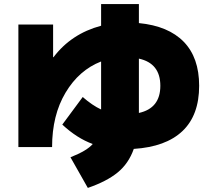

<svg xmlns="http://www.w3.org/2000/svg" viewBox="-20 -830 1040 940"><path d="M285 -220 385 -355Q432 -314 475 -294V-529Q367 -487 301 -376.5Q235 -266 235 -110H70V-710H240V-550H242Q329 -665 475 -704V-810H660V-717Q804 -703 879.5 -625.5Q955 -548 955 -410Q955 -266 873.5 -188.5Q792 -111 635 -101Q610 -30 556.5 14Q503 58 410 90L325 -60Q406 -92 434 -125Q357 -153 285 -220ZM660 -277Q765 -300 765 -410Q765 -520 660 -543V-290Z"/></svg>

Font: Mplus 1p Black
Style: Regular
Weight: 900
Version: Version 1.061